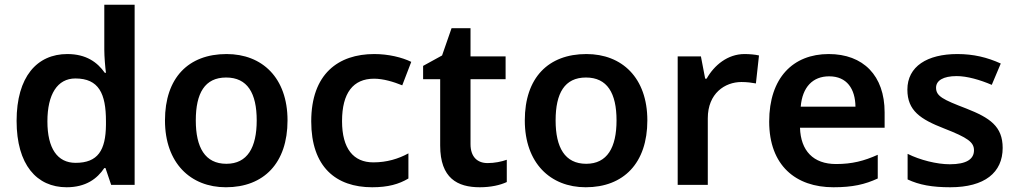

<svg xmlns="http://www.w3.org/2000/svg" viewBox="-20 -780 4293 810"><path d="M261 10C342 10 390 -26 420 -71H425L449 0H548V-760H420V-571C420 -541 424 -494 427 -473H422C391 -517 344 -552 264 -552C136 -552 50 -456 50 -270C50 -85 135 10 261 10ZM299 -93C222 -93 180 -154 180 -268C180 -382 222 -449 298 -449C397 -449 427 -385 427 -269V-253C426 -146 393 -93 299 -93Z M1193 -272C1193 -452 1086 -552 936 -552C775 -552 676 -452 676 -272C676 -92 784 10 933 10C1093 10 1193 -92 1193 -272ZM806 -272C806 -387 844 -453 934 -453C1024 -453 1063 -387 1063 -272C1063 -158 1024 -89 935 -89C845 -89 806 -158 806 -272Z M1550 10C1617 10 1663 -3 1703 -27V-133C1661 -110 1612 -95 1555 -95C1471 -95 1423 -153 1423 -269C1423 -388 1470 -448 1558 -448C1597 -448 1640 -435 1677 -420L1715 -519C1676 -538 1619 -552 1559 -552C1407 -552 1293 -468 1293 -268C1293 -76 1397 10 1550 10Z M2037 -92C1994 -92 1965 -118 1965 -172V-446H2113V-542H1965V-661H1885L1845 -546L1765 -502V-446H1837V-166C1837 -28 1910 10 2004 10C2051 10 2090 1 2118 -12V-106C2096 -98 2066 -92 2037 -92Z M2711 -272C2711 -452 2604 -552 2454 -552C2293 -552 2194 -452 2194 -272C2194 -92 2302 10 2451 10C2611 10 2711 -92 2711 -272ZM2324 -272C2324 -387 2362 -453 2452 -453C2542 -453 2581 -387 2581 -272C2581 -158 2542 -89 2453 -89C2363 -89 2324 -158 2324 -272Z M3121 -552C3050 -552 2993 -505 2961 -448H2955L2937 -542H2839V0H2966V-281C2966 -386 3038 -434 3108 -434C3132 -434 3153 -431 3169 -428L3182 -546C3166 -550 3141 -552 3121 -552Z M3476 -552C3326 -552 3225 -452 3225 -267C3225 -82 3337 10 3496 10C3577 10 3629 -2 3683 -27V-127C3625 -101 3575 -88 3507 -88C3411 -88 3358 -144 3355 -241H3712V-306C3712 -461 3622 -552 3476 -552ZM3478 -458C3553 -458 3588 -405 3589 -330H3358C3365 -413 3409 -458 3478 -458Z M4210 -156C4210 -247 4156 -283 4057 -322C3958 -360 3929 -374 3929 -410C3929 -440 3959 -459 4016 -459C4060 -459 4115 -443 4164 -422L4202 -512C4145 -538 4087 -552 4019 -552C3892 -552 3808 -500 3808 -402C3808 -313 3863 -277 3963 -238C4063 -199 4089 -180 4089 -146C4089 -109 4058 -87 3987 -87C3932 -87 3861 -105 3809 -131V-23C3858 0 3912 10 3989 10C4134 10 4210 -52 4210 -156Z"/></svg>

Font: Noto Sans Georgian SemiBold
Style: Regular
Weight: 600
Designer: Monotype Design Team, Akaki Razmadze
Foundry: Google LLC
Version: Version 2.005